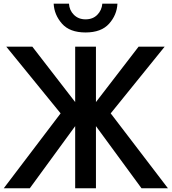

<svg xmlns="http://www.w3.org/2000/svg" viewBox="-23 -1009 920 1029"><path d="M-2.9 0 301.8 -401.4 10.7 -758.8H150.4L379.9 -461.9V-758.8H491.2V-461.9L719.7 -758.8H859.4L570.3 -401.4L877 0H735.4L491.2 -333V0H379.9V-333L136.7 0ZM264.6 -989.3H346.7Q348.6 -954.1 373 -929.7Q397.5 -905.3 435.5 -905.3Q474.6 -905.3 498.5 -929.7Q522.5 -954.1 525.4 -989.3H606.4Q603.5 -928.7 561.5 -881.8Q519.5 -835 435.5 -835Q350.6 -835 309.1 -882.3Q267.6 -929.7 264.6 -989.3Z"/></svg>

Font: Gothic A1 SemiBold
Style: Regular
Weight: 600
Version: Version 2.50